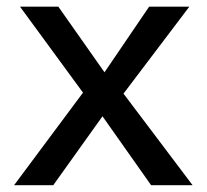

<svg xmlns="http://www.w3.org/2000/svg" viewBox="-20 -547 612 567"><path d="M21.5 0 225.1 -273.4 39.1 -527.3H152.3L288.6 -333.5L420.4 -527.3H539.1L344.7 -270.5L548.8 0H426.3L282.7 -203.6L137.2 0Z"/></svg>

Font: Schibsted Grotesk Medium
Style: Regular
Weight: 500
Designer: Bakken & Baeck AS, Henrik Kongsvoll
Foundry: Schibsted ASA
Version: Version 1.100;gftools[0.9.25]